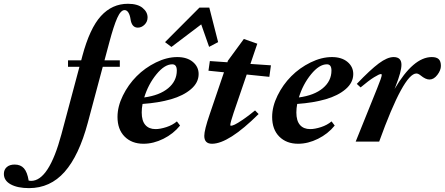

<svg xmlns="http://www.w3.org/2000/svg" viewBox="-289 -745 2339 1010"><path d="M-136.2 244.6Q-196.3 244.6 -232.4 224.9Q-268.6 205.1 -268.6 169.9Q-268.6 147.5 -253.4 134Q-238.3 120.6 -211.9 120.6Q-180.7 120.6 -163.1 140.4Q-145.5 160.2 -138.2 205.1Q-132.3 206.5 -125.5 206.5Q-31.7 206.5 34.2 -39.1L128.9 -393.6H68.8V-427.7H138.2L144 -449.7Q183.1 -596.2 241.9 -660.6Q300.8 -725.1 383.8 -725.1Q434.6 -725.1 460.9 -703.6Q487.3 -682.1 487.3 -653.3Q487.3 -630.9 471.4 -615.2Q455.6 -599.6 436 -599.6Q403.8 -599.6 397.5 -645Q394.5 -665.5 386.5 -678.7Q378.4 -691.9 366.2 -691.9Q346.2 -691.9 327.6 -650.4Q309.1 -608.9 286.1 -522.5L260.7 -427.7H341.3V-393.6H251.5L172.9 -99.6Q126.5 73.7 50.8 159.2Q-24.9 244.6 -136.2 244.6Z M612.8 -498 579.1 -523.4 760.3 -705.1H812L858.4 -523.4L811 -498.5L769.5 -616.7ZM465.8 11.2Q404.3 11.2 366.7 -26.4Q329.1 -64 329.1 -129.9Q329.1 -184.6 357.4 -242.2Q385.7 -299.8 429.7 -344Q473.6 -388.2 531.2 -416.5Q588.9 -444.8 643.6 -444.8Q694.8 -444.8 725.3 -419.4Q755.9 -394 755.9 -355.5Q755.9 -310.5 715.8 -276.1Q675.8 -241.7 610.6 -222.9Q545.4 -204.1 460.9 -198.2Q456.5 -175.3 456.5 -153.3Q456.5 -109.4 475.6 -87.6Q494.6 -65.9 529.3 -65.9Q553.7 -65.9 586.2 -76.4Q618.7 -86.9 641.6 -106.4L658.2 -84.5Q623 -41 570.6 -14.9Q518.1 11.2 465.8 11.2ZM617.2 -406.7Q576.7 -406.7 533.7 -354Q490.7 -301.3 469.7 -232.4Q550.3 -243.2 595.7 -281Q641.1 -318.8 641.1 -374Q641.1 -406.7 617.2 -406.7Z M826.2 11.2Q785.6 11.2 785.6 -30.3Q785.6 -61 814 -143.6L889.2 -364.7L807.6 -373L814.9 -423.8L907.2 -417.5L909.7 -425.3L993.7 -540L1064.5 -515.1L1028.3 -408.7L1136.2 -401.4L1127.9 -340.8L1008.8 -353L939.9 -151.4Q922.4 -99.6 922.4 -86.9Q922.4 -83.5 926.3 -83.5Q932.6 -83.5 946.3 -89.8Q960 -96.2 988.5 -115.5Q1017.1 -134.8 1052.7 -164.1L1071.3 -145Q913.6 11.2 826.2 11.2Z M1279.3 11.2Q1217.8 11.2 1180.2 -26.4Q1142.6 -64 1142.6 -129.9Q1142.6 -184.6 1170.9 -242.2Q1199.2 -299.8 1243.2 -344Q1287.1 -388.2 1344.7 -416.5Q1402.3 -444.8 1457 -444.8Q1508.3 -444.8 1538.8 -419.4Q1569.3 -394 1569.3 -355.5Q1569.3 -310.5 1529.3 -276.1Q1489.3 -241.7 1424.1 -222.9Q1358.9 -204.1 1274.4 -198.2Q1270 -175.3 1270 -153.3Q1270 -109.4 1289.1 -87.6Q1308.1 -65.9 1342.8 -65.9Q1367.2 -65.9 1399.7 -76.4Q1432.1 -86.9 1455.1 -106.4L1471.7 -84.5Q1436.5 -41 1384 -14.9Q1331.5 11.2 1279.3 11.2ZM1430.7 -406.7Q1390.1 -406.7 1347.2 -354Q1304.2 -301.3 1283.2 -232.4Q1363.8 -243.2 1409.2 -281Q1454.6 -318.8 1454.6 -374Q1454.6 -406.7 1430.7 -406.7Z M1582 0 1694.8 -279.8Q1719.2 -339.4 1719.2 -351.1Q1719.2 -355.5 1714.8 -355.5Q1706.1 -355.5 1678.7 -338.6Q1651.4 -321.8 1607.9 -285.2L1587.9 -303.7Q1658.7 -377.9 1703.6 -411.4Q1748.5 -444.8 1781.7 -444.8Q1822.8 -444.8 1822.8 -404.3Q1822.8 -369.1 1792.5 -292L1786.6 -276.9Q1885.3 -444.8 1982.4 -444.8Q2007.3 -444.8 2018.8 -433.8Q2030.3 -422.9 2030.3 -398.4Q2030.3 -375.5 2011.7 -351.1Q1993.2 -326.7 1970.2 -326.7Q1949.7 -326.7 1923.8 -348.1Q1911.1 -358.4 1901.4 -358.4Q1835 -358.4 1705.6 0Z"/></svg>

Font: Elstob ExtraBold
Style: Italic
Weight: 800
Italic angle: -20°
Designer: Peter S. Baker
Version: Version 1.015